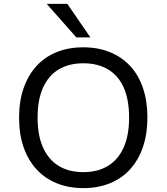

<svg xmlns="http://www.w3.org/2000/svg" viewBox="-20 -957 856 986"><path d="M408 9Q332 9 271 -16Q210 -41 167 -88Q124 -135 101 -201.5Q78 -268 78 -353Q78 -437 101 -503.5Q124 -570 166.5 -617Q209 -664 270 -689Q331 -714 408 -714Q484 -714 545 -689Q606 -664 649 -617.5Q692 -571 714.5 -504Q737 -437 737 -354Q737 -269 714 -202Q691 -135 648.5 -88Q606 -41 545 -16Q484 9 408 9ZM408 -73Q482 -73 534.5 -105Q587 -137 615 -199.5Q643 -262 643 -353Q643 -445 615.5 -507Q588 -569 535 -600.5Q482 -632 408 -632Q334 -632 281.5 -600.5Q229 -569 201 -507Q173 -445 173 -353Q173 -262 201 -199.5Q229 -137 281.5 -105Q334 -73 408 -73ZM372 -765 220 -937H326L444 -765Z"/></svg>

Font: Nunito Sans 7pt
Style: Regular
Weight: 400
Designer: Vernon Adams
Foundry: Vernon Adams
Version: Version 3.101;gftools[0.9.27]